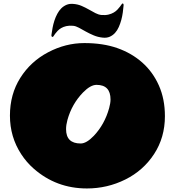

<svg xmlns="http://www.w3.org/2000/svg" viewBox="-20 -1045 988 1084"><path d="M671.9 -1025.4Q678.7 -1025.4 677.7 -1013.7Q676.3 -995.6 673.3 -974.4Q670.4 -953.1 664.8 -932.4Q659.2 -911.6 650.6 -892.3Q642.1 -873 629.4 -859.1Q616.7 -845.2 599.6 -837.6Q582.5 -830.1 560.1 -832.5Q532.2 -835.4 508.5 -845.5Q484.9 -855.5 464.4 -866.9Q443.8 -878.4 426 -888.2Q408.2 -897.9 392.6 -899.4Q370.6 -901.4 354 -897.5Q337.4 -893.6 325.4 -886.5Q313.5 -879.4 305.2 -870.6Q296.9 -861.8 291.3 -854.2Q285.6 -846.7 282.5 -841.3Q279.3 -835.9 276.9 -836.4Q269 -837.4 270.5 -848.6Q272.9 -867.7 276.9 -888.4Q280.8 -909.2 287.4 -929.2Q293.9 -949.2 303.5 -967Q313 -984.9 325.9 -997.8Q338.9 -1010.7 355.7 -1017.8Q372.6 -1024.9 394 -1022.9Q419.4 -1021 441.2 -1011.5Q462.9 -1002 482.2 -991Q501.5 -980 518.8 -970.9Q536.1 -961.9 552.7 -960.4Q575.2 -958.5 592.3 -962.6Q609.4 -966.8 621.8 -974.1Q634.3 -981.4 642.8 -990.5Q651.4 -999.5 657.2 -1007.3Q663.1 -1015.1 666.5 -1020.3Q669.9 -1025.4 671.9 -1025.4ZM470.7 19Q297.4 19 169.9 -93.3Q129.4 -128.9 99.6 -174.8Q36.1 -272 36.1 -392.3Q36.1 -512.7 94.7 -605.5Q153.3 -698.2 252 -750Q350.6 -801.8 456.3 -801.8Q562 -801.8 642.6 -773.4Q723.1 -745.1 783 -692.1Q842.8 -639.2 877 -562.5Q911.1 -485.8 911.1 -389.2Q911.1 -269 850.1 -175.5Q789.1 -82 687.5 -31.5Q585.9 19 470.7 19ZM604 -483.4Q604 -565.9 524.9 -565.9Q490.7 -565.9 448.7 -522.9Q385.7 -458 360.8 -368.2Q353 -339.8 353 -315.9Q353 -234.9 435.1 -234.9Q435.5 -234.9 435.5 -234.9Q468.3 -234.9 509.8 -278.3Q570.8 -342.8 596.2 -434.6Q604 -462.9 604 -483.4Z"/></svg>

Font: Fz Rammetto One
Style: Regular
Weight: 400
Designer: Vernon Adams
Foundry: Vernon Adams
Version: Vit hóa bi c Thuy @ FontZin.Com